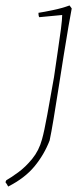

<svg xmlns="http://www.w3.org/2000/svg" viewBox="-62 -477 306 704"><path d="M-32 207Q-34 203 -36.5 199Q-39 195 -42 191L-39 184Q-23 175 4 155.5Q31 136 56 105.5Q81 75 92 34Q100 6 111.5 -57Q123 -120 136 -194Q143 -244 150 -290Q157 -336 161.5 -371Q166 -406 166 -422L82 -414Q80 -417 79.5 -421.5Q79 -426 79 -430Q99 -433 132.5 -440Q166 -447 193 -457L201 -446Q197 -426 189 -379.5Q181 -333 171.5 -273.5Q162 -214 152.5 -153Q143 -92 134.5 -41Q126 10 120 38Q100 90 64.5 133Q29 176 -32 207Z"/></svg>

Font: Labrada ExtraLight
Style: Italic
Weight: 200
Italic angle: -7°
Designer: Mercedes Jáuregui
Foundry: Omnibus-Type Team
Version: Version 1.000; ttfautohint (v1.8.4.7-5d5b)